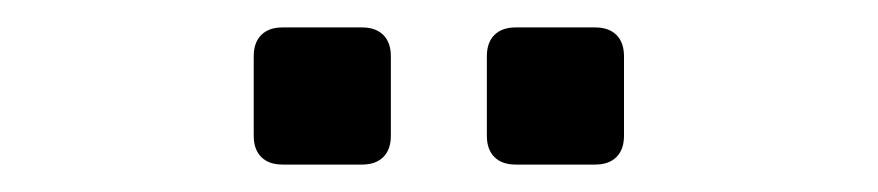

<svg xmlns="http://www.w3.org/2000/svg" viewBox="-20 -947 640 140"><path d="M244 -827H186Q176 -827 170.5 -832.5Q165 -838 165 -848V-906Q165 -916 170.5 -921.5Q176 -927 186 -927H244Q254 -927 259.5 -921.5Q265 -916 265 -906V-848Q265 -838 259.5 -832.5Q254 -827 244 -827ZM414 -827H356Q346 -827 340.5 -832.5Q335 -838 335 -848V-906Q335 -916 340.5 -921.5Q346 -927 356 -927H414Q424 -927 429.5 -921.5Q435 -916 435 -906V-848Q435 -838 429.5 -832.5Q424 -827 414 -827Z"/></svg>

Font: Shippori Antique B1
Style: Regular
Weight: 400
Designer: FONTDASU
Foundry: FONTDASU / Google Inc. / but / Adobe
Version: Version 2.001